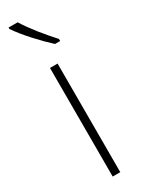

<svg xmlns="http://www.w3.org/2000/svg" viewBox="-206 -787 599 810"><g transform="rotate(-30 94.0 -382.0)"><path d="M54 -764H10V-757C42 -709 102 -645 145 -606H170V-616C131 -659 85 -714 54 -764ZM113 0V-529H76V0Z"/></g></svg>

Font: Noto Sans Gurmukhi UI Condensed ExtraLight
Style: Regular
Weight: 200
Width: 3
Designer: Jelle Bosma - Monotype Design Team
Foundry: Monotype Imaging Inc.
Version: Version 2.004